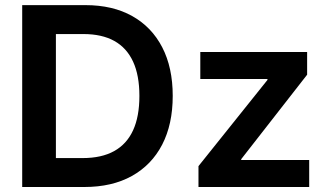

<svg xmlns="http://www.w3.org/2000/svg" viewBox="-20 -748 1313 768"><path d="M317.4 0H132.3V-115.7H310.5Q386.2 -115.7 436.5 -143.6Q486.8 -171.4 512.2 -226.6Q537.6 -281.7 537.6 -364.3Q537.6 -446.8 512.2 -501.7Q486.8 -556.6 437.3 -584.2Q387.7 -611.8 313.5 -611.8H128.9V-727.5H321.8Q430.7 -727.5 508.8 -683.8Q586.9 -640.1 628.9 -558.8Q670.9 -477.5 670.9 -364.3Q670.9 -251 628.7 -169.4Q586.4 -87.9 507.3 -43.9Q428.2 0 317.4 0ZM203.6 -727.5V0H68.8V-727.5ZM773.9 0V-83.5L1049.8 -428.2V-432.1H781.2V-540H1208.5V-449.2L944.8 -111.3V-107.9H1216.8V0Z"/></svg>

Font: V-Inter
Style: SemiBold-600
Weight: 600
Designer: Rasmus Andersson
Foundry: rsms
Version: Version 4.000;git-4146feb